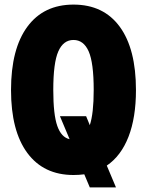

<svg xmlns="http://www.w3.org/2000/svg" viewBox="-20 -746 640 836"><path d="M300 16Q170 16 99 -80Q28 -176 28 -354Q28 -533 99 -629.5Q170 -726 300 -726Q431 -726 501.5 -629.5Q572 -533 572 -354Q572 -234 539.5 -150.5Q507 -67 445 -25L485 70H371L347 13Q324 16 300 16ZM212 -354Q212 -247 229.5 -197.5Q247 -148 283 -140L241 -240H355L371 -201Q388 -252 388 -354Q388 -473 366 -522.5Q344 -572 300 -572Q256 -572 234 -522.5Q212 -473 212 -354Z"/></svg>

Font: Geist Mono UltraBlack
Style: Regular
Weight: 900
Monospace: yes
Designer: Basement.studio, Andrés Briganti, Mateo Zaragoza
Foundry: Basement.studio, Vercel, Andrés Briganti, Guido Ferreyra, Mateo Zaragoza
Version: Version 1.400; ttfautohint (v1.8.4.7-5d5b)